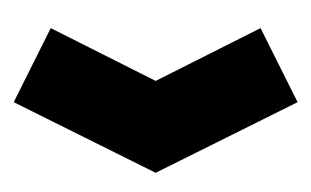

<svg xmlns="http://www.w3.org/2000/svg" viewBox="-107 -380 454 280"><g transform="rotate(90 120.0 -240.0)"><path d="M129 -447 232 -240 129 -33 21 -87 98 -240 21 -393Z"/></g></svg>

Font: SOV_raksil
Style: bold
Weight: 700
Version: Version 1.00